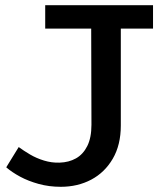

<svg xmlns="http://www.w3.org/2000/svg" viewBox="-20 -706 616 739"><path d="M214 13Q169 13 129 2Q89 -9 57.5 -26Q26 -43 4 -62L52 -140Q71 -126 95.5 -111.5Q120 -97 149.5 -88Q179 -79 209 -80Q245 -81 272.5 -96.5Q300 -112 316 -144Q332 -176 332 -226L331 -596H154V-686H569V-596H445V-223Q445 -148 414 -95Q383 -42 331 -14.5Q279 13 214 13Z"/></svg>

Font: BioRhyme ExtraBold Medium
Style: Regular
Weight: 500
Version: Version 1.600;gftools[0.9.33]